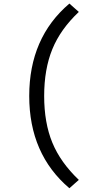

<svg xmlns="http://www.w3.org/2000/svg" viewBox="-20 -838 540 1055"><path d="M413.1 150.4 361.3 196.3Q140.6 8.8 140.6 -310.5Q140.6 -630.9 361.3 -818.4L413.1 -772.5Q312.5 -677.7 267.6 -567.9Q222.7 -458 222.7 -310.5Q222.7 -163.1 267.6 -54.2Q312.5 54.7 413.1 150.4Z"/></svg>

Font: Gen Shin Gothic Monospace Regular
Style: Regular
Weight: 400
Designer: [Source Han Sans]
Ryoko NISHIZUKA  (kana & ideographs); Paul D. Hunt (Latin, Greek & Cyrillic); Wenlong ZHANG  (bopomofo
Version: Version 1.002.20150607